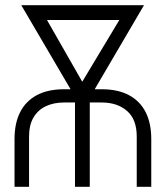

<svg xmlns="http://www.w3.org/2000/svg" viewBox="-20 -720 642 740"><path d="M372 -376H345L535 -700H62L252 -376H227Q164 -376 121.5 -353Q79 -330 57.5 -287.5Q36 -245 36 -184V0H92V-194Q92 -238 109 -267Q126 -296 156.5 -310.5Q187 -325 227 -325H269V0H326V-325H372Q432 -325 469.5 -292.5Q507 -260 507 -194V0H563V-184Q563 -245 541.5 -287.5Q520 -330 477.5 -353Q435 -376 372 -376ZM297 -405 161 -643H440Z"/></svg>

Font: Advent Pro
Style: Regular
Weight: 400
Designer: VivaRado, Andreas Kalpakidis
Foundry: VivaRado, Andreas Kalpakidis
Version: Version 3.000